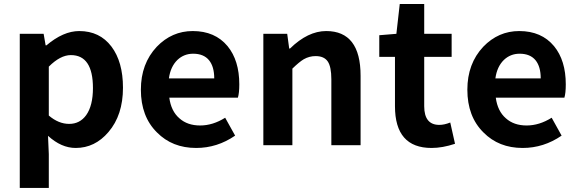

<svg xmlns="http://www.w3.org/2000/svg" viewBox="-20 -713 2840 943"><path d="M77.1 210V-546.9H194.3L204.1 -490.2H208Q291 -560.5 369.1 -560.5Q469.7 -560.5 527.3 -484.4Q584 -409.2 584 -282.2Q584 -147.5 512.7 -64.5Q446.3 13.7 351.6 13.7Q281.2 13.7 215.8 -45.9L219.7 43.9V210ZM403.3 -147.5Q436.5 -194.3 436.5 -280.3Q436.5 -442.4 328.1 -442.4Q276.4 -442.4 219.7 -385.7V-145.5Q267.6 -104.5 319.8 -104.5Q372.1 -104.5 403.3 -147.5Z M943.4 13.7Q826.2 13.7 751 -62.5Q671.9 -140.6 671.9 -272.5Q671.9 -400.4 750 -483.4Q824.2 -560.5 926.8 -560.5Q1036.1 -560.5 1097.7 -486.3Q1155.3 -416 1155.3 -298.8Q1155.3 -255.9 1148.4 -233.4H811.5Q820.3 -167 861.3 -131.8Q900.4 -96.7 962.9 -96.7Q1025.4 -96.7 1085.9 -134.8L1134.8 -46.9Q1046.9 13.7 943.4 13.7ZM809.6 -328.1H1032.2Q1032.2 -385.7 1006.8 -417Q980.5 -449.2 928.7 -449.2Q883.8 -449.2 851.6 -418.9Q817.4 -385.7 809.6 -328.1Z M1273.4 0V-546.9H1390.6L1400.4 -474.6H1404.3Q1492.2 -560.5 1582 -560.5Q1751 -560.5 1751 -340.8V0H1607.4V-323.2Q1607.4 -385.7 1589.4 -411.6Q1571.3 -437.5 1530.3 -437.5Q1499 -437.5 1471.7 -421.9Q1450.2 -409.2 1416 -376V0Z M2099.6 13.7Q1919.9 13.7 1919.9 -191.4V-433.6H1842.8V-540L1926.8 -546.9L1943.4 -693.4H2063.5V-546.9H2198.2V-433.6H2063.5V-191.4Q2063.5 -99.6 2137.7 -99.6Q2162.1 -99.6 2191.4 -111.3L2214.8 -6.8Q2153.3 13.7 2099.6 13.7Z M2546.9 13.7Q2429.7 13.7 2354.5 -62.5Q2275.4 -140.6 2275.4 -272.5Q2275.4 -400.4 2353.5 -483.4Q2427.7 -560.5 2530.3 -560.5Q2639.6 -560.5 2701.2 -486.3Q2758.8 -416 2758.8 -298.8Q2758.8 -255.9 2752 -233.4H2415Q2423.8 -167 2464.8 -131.8Q2503.9 -96.7 2566.4 -96.7Q2628.9 -96.7 2689.5 -134.8L2738.3 -46.9Q2650.4 13.7 2546.9 13.7ZM2413.1 -328.1H2635.7Q2635.7 -385.7 2610.4 -417Q2584 -449.2 2532.2 -449.2Q2487.3 -449.2 2455.1 -418.9Q2420.9 -385.7 2413.1 -328.1Z"/></svg>

Font: Bpmf GenYo Gothic B
Style: B
Weight: 700
Foundry: But Ko
Version: Version 1.320